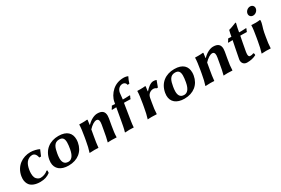

<svg xmlns="http://www.w3.org/2000/svg" viewBox="80 -1740 4088 2792"><g transform="rotate(-30 2124.5 -344.0)"><path d="M327.8 -389C366.3 -389 390.7 -360 403 -305L431.1 -306L472.2 -403L470.8 -406C442.6 -422 377.6 -439 327.6 -439C193.6 -439 67.5 -359 39.8 -202C37 -186.3 35.7 -171.4 35.7 -157.3C35.7 -115.7 47.4 -81.5 67.7 -54C96.5 -15 159.2 10 234.4 10C310.8 10 357.2 -6 408.9 -44C408.7 -47.6 408.6 -51.7 408.6 -56.4C408.6 -64 409.1 -73 410.8 -83L395.7 -88C361.7 -54 310.2 -40 270.2 -40C241.2 -40 205.6 -65 192.8 -94C184.9 -111.6 180.6 -136.1 180.6 -165.4C180.6 -184.4 182.4 -205.5 186.4 -228C194.8 -275.6 209 -313.8 230.7 -341C255.5 -372.2 292.6 -389 327.8 -389Z M511.3 -205C508.6 -189.4 507.2 -174.6 507.2 -160.4C507.2 -53.9 583.9 10 715.4 10C868.4 10 972.5 -75.8 996.9 -214C1000.1 -231.8 1001.7 -249.1 1001.7 -265.6C1001.7 -366 941.7 -439 796.6 -439C653.6 -439 538.7 -360 511.3 -205ZM780.8 -389C839.7 -389 862 -358.7 862 -293.8C862 -265.1 857.7 -229.6 850.2 -187C829.9 -72 783.2 -40 738.2 -40C667.2 -40 649.2 -91.7 649.2 -149C649.2 -175.7 653.1 -203.6 657.4 -228C672.7 -315 694.8 -389 780.8 -389Z M1543.3 -180 1562.9 -291C1565.8 -307.5 1567.2 -322.4 1567.2 -335.9C1567.2 -408.4 1525.9 -439 1450 -439C1399 -439 1333.5 -408 1277.1 -349L1273.4 -352C1277.4 -374.8 1283.5 -416.5 1283.5 -425C1283.5 -431.9 1282.6 -435 1276.3 -435C1257.6 -432.1 1225.3 -431 1195.2 -431C1177.1 -431 1159.8 -431.4 1146.7 -432L1144.2 -429C1144.4 -386.3 1134.2 -309.7 1121 -235L1111.3 -180C1098.1 -105 1086.5 -53.5 1068.6 0L1070 3C1070 3 1117.6 0 1152.6 0C1186.9 0 1214 3 1214 3L1217.6 0C1222.6 -57 1229.9 -104 1243.3 -180L1261.3 -282C1308.1 -332 1355.4 -362 1391.4 -362C1412.9 -362 1430.8 -349.4 1430.8 -307.5C1430.8 -296.7 1429.6 -284 1427 -269L1411.3 -180C1398.1 -105 1388.9 -53 1373.6 0L1375 3C1375 3 1407.6 0 1442.6 0C1476.6 0 1520 3 1520 3L1522.6 0C1523.6 -57 1529.9 -104 1543.3 -180Z M1865.6 -379H1903.6C1927.6 -379 1962.1 -378.3 1975.2 -377C1979.3 -392 1986.9 -409.3 1995.5 -424L1991.9 -432C1973 -430.4 1944.4 -429 1921.4 -429H1874.4L1876.1 -439C1880.6 -464.5 1882.2 -513 1886.1 -535C1895.8 -590.2 1932.6 -629 1986.6 -629C2015.6 -629 2039.3 -607.9 2041.8 -579L2072 -580C2079.9 -608 2100.2 -660.5 2112.8 -681L2112.3 -684C2105.2 -689 2071.2 -698 2039.8 -698C1964.2 -698 1899.4 -672.9 1849.6 -629C1797.5 -583 1761.4 -520 1750.7 -459L1745.4 -429C1724.9 -429.1 1704 -430.4 1691.9 -432C1683.4 -415 1673.8 -399 1661.4 -384L1665.2 -377C1682.6 -378.3 1713.7 -378.9 1736.6 -379L1705 -200C1691.8 -125 1678.7 -51 1662.7 0L1663.2 3C1663.2 3 1703.7 0 1738.7 0C1773 0 1807.2 3 1807.2 3L1809.7 0C1813 -58 1825 -124.9 1837 -200Z M2252.1 -349 2248.4 -352C2252.4 -374.8 2258.5 -416.5 2258.5 -425C2258.5 -431.9 2257.6 -435 2251.3 -435C2232.6 -432.1 2200.3 -431 2170.2 -431C2152.1 -431 2134.8 -431.4 2121.7 -432L2119.2 -429C2119.4 -386.3 2109.2 -309.7 2096 -235L2086.3 -180C2073.1 -105 2062.1 -54 2044.6 0L2045 3C2045 3 2077.6 0 2112.6 0C2146.6 0 2194 3 2194 3L2196.6 0C2198.6 -57 2204.9 -104 2218.3 -180L2231.2 -253C2244.8 -330.4 2315.8 -342 2330.9 -342C2349.9 -342 2370 -337 2385.5 -323L2403.9 -325L2442 -428L2438.7 -432C2422.6 -437 2407 -439 2389 -439C2342 -439 2285 -388 2252.1 -349Z M2456.3 -205C2453.6 -189.4 2452.2 -174.6 2452.2 -160.4C2452.2 -53.9 2528.9 10 2660.4 10C2813.4 10 2917.5 -75.8 2941.9 -214C2945.1 -231.8 2946.7 -249.1 2946.7 -265.6C2946.7 -366 2886.7 -439 2741.6 -439C2598.6 -439 2483.7 -360 2456.3 -205ZM2725.8 -389C2784.7 -389 2807 -358.7 2807 -293.8C2807 -265.1 2802.7 -229.6 2795.2 -187C2774.9 -72 2728.2 -40 2683.2 -40C2612.2 -40 2594.2 -91.7 2594.2 -149C2594.2 -175.7 2598.1 -203.6 2602.4 -228C2617.7 -315 2639.8 -389 2725.8 -389Z M3488.3 -180 3507.9 -291C3510.8 -307.5 3512.2 -322.4 3512.2 -335.9C3512.2 -408.4 3470.9 -439 3395 -439C3344 -439 3278.5 -408 3222.1 -349L3218.4 -352C3222.4 -374.8 3228.5 -416.5 3228.5 -425C3228.5 -431.9 3227.6 -435 3221.3 -435C3202.6 -432.1 3170.3 -431 3140.2 -431C3122.1 -431 3104.8 -431.4 3091.7 -432L3089.2 -429C3089.4 -386.3 3079.2 -309.7 3066 -235L3056.3 -180C3043.1 -105 3031.5 -53.5 3013.6 0L3015 3C3015 3 3062.6 0 3097.6 0C3131.9 0 3159 3 3159 3L3162.6 0C3167.6 -57 3174.9 -104 3188.3 -180L3206.3 -282C3253.1 -332 3300.4 -362 3336.4 -362C3357.9 -362 3375.8 -349.4 3375.8 -307.5C3375.8 -296.7 3374.6 -284 3372 -269L3356.3 -180C3343.1 -105 3333.9 -53 3318.6 0L3320 3C3320 3 3352.6 0 3387.6 0C3421.6 0 3465 3 3465 3L3467.6 0C3468.6 -57 3474.9 -104 3488.3 -180Z M3698.6 -429C3678.1 -429.1 3657.2 -430.4 3645.1 -432C3636.6 -415 3627 -399 3614.6 -384L3618.4 -377C3635.8 -378.3 3666.9 -378.9 3689.7 -379L3666 -261.1C3653.9 -201.1 3637.7 -118.1 3632.4 -88.1C3631.4 -82.2 3630.9 -76.2 3630.9 -70.2C3630.9 -29 3656.3 9.9 3712.2 9.9C3764.2 9.9 3817.8 0.9 3865.3 -25.1C3866 -28.7 3866.3 -32.3 3866.3 -35.8C3866.3 -47.5 3862.6 -57.7 3855 -63.1C3831.1 -52.1 3820.9 -51.1 3794.9 -51.1C3775.8 -51.1 3768.7 -70.6 3768.7 -96.5C3768.7 -107.2 3769.9 -119.1 3772 -131.1C3777.3 -161.1 3786.2 -212.1 3797.9 -272.1L3818.7 -379H3856.7C3880.7 -379 3915.3 -378.3 3928.4 -377C3932.5 -392 3940.1 -409.3 3948.7 -424L3945.1 -432C3926.2 -430.4 3897.6 -429 3874.6 -429H3827.6C3837.4 -485 3843.2 -515 3857.1 -568C3858.3 -575 3855.8 -578 3849.8 -578C3823.1 -568 3764.5 -542 3722.9 -533L3720.4 -530C3712.4 -503.3 3705.6 -468.7 3698.6 -429Z M4069.7 -607C4069 -602.9 4068.6 -598.9 4068.6 -595.1C4068.6 -562.7 4092.8 -538 4128.5 -538C4168.5 -538 4205 -569 4211.7 -607C4212.4 -611.1 4212.8 -615.1 4212.8 -618.9C4212.8 -651.3 4188.6 -676 4152.9 -676C4112.9 -676 4076.4 -645 4069.7 -607ZM4009.1 -235 3999.4 -180C3986.2 -105 3975.2 -54 3957.7 0L3959.1 3C3980.2 0.7 3998.7 0 4033.7 0C4067.7 0 4088.8 1 4107.1 3L4109.7 0C4111.7 -57 4118 -104 4131.4 -180L4143 -246C4155.7 -317.6 4184.7 -368.5 4184.7 -427.2C4184.7 -431.9 4182.2 -434 4177.2 -434C4163.1 -432 4135.3 -429 4107.3 -429C4081.3 -429 4054.3 -430.7 4036.8 -432L4033.1 -428C4033.6 -385 4022.3 -310 4009.1 -235Z"/></g></svg>

Font: Linux Biolinum O 
Style: Bold Italic
Weight: 700
Designer: Philipp H. Poll
Foundry: Philipp H. Poll
Version: Version 1.3.2